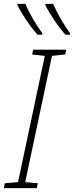

<svg xmlns="http://www.w3.org/2000/svg" viewBox="-39 -970 381 990"><path d="M298 -791H322V-799C291 -841 256 -901 235 -950H195V-943C219 -895 262 -832 298 -791ZM154 -791H179V-799C148 -841 112 -901 92 -950H51V-943C75 -895 118 -832 154 -791ZM-19 0H151L156 -25L91 -31L229 -682L297 -689L303 -714H132L127 -689L192 -682L54 -31L-14 -25Z"/></svg>

Font: Noto Sans SemiCondensed ExtraLight
Style: Italic
Weight: 200
Width: 4
Italic angle: -12°
Designer: Monotype Design Team
Foundry: Monotype Imaging Inc.
Version: Version 2.013